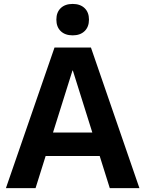

<svg xmlns="http://www.w3.org/2000/svg" viewBox="-20 -977 755 997"><path d="M10.7 0 263 -730H452.3L704 0H550.1L358.3 -610.7H356.3L164.6 0ZM157.7 -167V-288.7H557.7V-167ZM357.3 -793.4Q318 -793.4 295.3 -815.4Q272.7 -837.3 272.7 -875.2Q272.7 -913 295.3 -934.8Q318 -956.6 357.3 -956.6Q396.6 -956.6 419.3 -934.8Q442 -913 442 -875.2Q442 -837.3 419.3 -815.4Q396.6 -793.4 357.3 -793.4Z"/></svg>

Font: M PLUS 2 Thin
Style: Regular
Weight: 100
Designer: Coji Morishita
Foundry: UNDERFOREST DESIGN
Version: Version 1.001